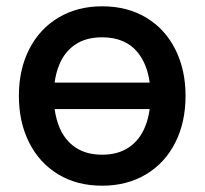

<svg xmlns="http://www.w3.org/2000/svg" viewBox="-20 -575 650 610"><path d="M304.5 15Q224.5 15 164.8 -21.2Q105 -57.5 72.5 -122.2Q40 -187 40 -270.5Q40 -354.5 73 -419Q106 -483.5 166 -519.2Q226 -555 304.5 -555Q384.5 -555 444.5 -519Q504.5 -483 537 -418.2Q569.5 -353.5 569.5 -270.5Q569.5 -186.5 536.8 -121.8Q504 -57 443.8 -21Q383.5 15 304.5 15ZM455.5 -312.5Q448 -369.5 419 -406.5Q379.5 -456.5 304.5 -456.5Q253 -456.5 218.8 -433.2Q184.5 -410 168 -368.5Q157.5 -343 153.5 -312.5ZM304.5 -83.5Q355 -83.5 389.5 -106.8Q424 -130 441 -172.5Q451.5 -198 455.5 -228.5H153.5Q158 -197 168.5 -171Q186 -129 220.2 -106.2Q254.5 -83.5 304.5 -83.5Z"/></svg>

Font: Vela Sans SemBd
Style: Regular
Weight: 600
Designer: Principal design: Mikhail Sharanda - project Manrope.
Design modification: Ravid Balaliev
Foundry: Mikhail Sharanda
Version: Version 1.001